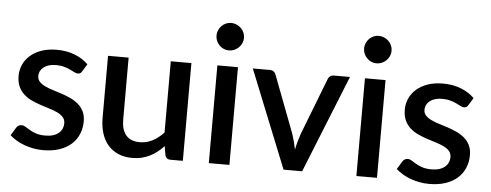

<svg xmlns="http://www.w3.org/2000/svg" viewBox="-49 -863 2551 998"><g transform="rotate(5 1226.0 -364.0)"><path d="M370 -417.5Q366 -410.5 361 -407.5Q356 -404.5 348.5 -404.5Q340 -404.5 330 -409.8Q320 -415 306.5 -421.5Q293 -428 274.8 -433.2Q256.5 -438.5 232 -438.5Q212 -438.5 195.8 -433.8Q179.5 -429 168.2 -420.2Q157 -411.5 151 -399.8Q145 -388 145 -374.5Q145 -356.5 156 -344.5Q167 -332.5 185 -323.8Q203 -315 226 -308Q249 -301 273 -293Q297 -285 320 -274.5Q343 -264 361 -248.8Q379 -233.5 390 -211.8Q401 -190 401 -159Q401 -123 388 -92.5Q375 -62 350 -39.5Q325 -17 287.8 -4.5Q250.5 8 202.5 8Q176 8 151.2 3.2Q126.5 -1.5 104.2 -9.8Q82 -18 62.8 -29.5Q43.5 -41 28.5 -54.5L53.5 -95.5Q58 -103 64.8 -107.2Q71.5 -111.5 81.5 -111.5Q92 -111.5 102.2 -104.8Q112.5 -98 126.2 -90Q140 -82 159.5 -75.2Q179 -68.5 208 -68.5Q232 -68.5 249.5 -74.2Q267 -80 278.5 -90Q290 -100 295.5 -112.8Q301 -125.5 301 -140Q301 -159.5 290 -172Q279 -184.5 260.8 -193.5Q242.5 -202.5 219.2 -209.5Q196 -216.5 172 -224.5Q148 -232.5 124.8 -243Q101.5 -253.5 83.2 -269.8Q65 -286 54 -309.2Q43 -332.5 43 -366Q43 -396.5 55.2 -424Q67.5 -451.5 91.2 -472.5Q115 -493.5 149.8 -505.8Q184.5 -518 230 -518Q281.5 -518 323.5 -501.5Q365.5 -485 394 -456.5Z M932 -510V0H867Q845.5 0 839.5 -20.5L831.5 -68Q815.5 -51 797.8 -37Q780 -23 760 -13Q740 -3 717.2 2.5Q694.5 8 668.5 8Q626.5 8 594.5 -6Q562.5 -20 540.8 -45.5Q519 -71 508 -106.8Q497 -142.5 497 -185.5V-510H604.5V-185.5Q604.5 -134 628.2 -105.5Q652 -77 700.5 -77Q736 -77 766.8 -93.2Q797.5 -109.5 824.5 -138V-510Z M1175 -510V0H1067.5V-510ZM1193 -664Q1193 -649.5 1187.2 -636.5Q1181.5 -623.5 1171.5 -613.8Q1161.5 -604 1148.2 -598.2Q1135 -592.5 1120 -592.5Q1105.5 -592.5 1092.8 -598.2Q1080 -604 1070.5 -613.8Q1061 -623.5 1055.2 -636.5Q1049.5 -649.5 1049.5 -664Q1049.5 -679 1055.2 -692Q1061 -705 1070.5 -714.8Q1080 -724.5 1092.8 -730.2Q1105.5 -736 1120 -736Q1135 -736 1148.2 -730.2Q1161.5 -724.5 1171.5 -714.8Q1181.5 -705 1187.2 -692Q1193 -679 1193 -664Z M1759.5 -510 1554.5 0H1457.5L1252.5 -510H1341Q1353.5 -510 1361.8 -503.8Q1370 -497.5 1372.5 -489L1485.5 -192Q1492.5 -171 1498 -150.5Q1503.5 -130 1507.5 -109Q1511.5 -130 1517.2 -150.2Q1523 -170.5 1530 -192L1645 -489Q1648 -498 1656 -504Q1664 -510 1675.5 -510Z M1945 -510V0H1837.5V-510ZM1963 -664Q1963 -649.5 1957.2 -636.5Q1951.5 -623.5 1941.5 -613.8Q1931.5 -604 1918.2 -598.2Q1905 -592.5 1890 -592.5Q1875.5 -592.5 1862.8 -598.2Q1850 -604 1840.5 -613.8Q1831 -623.5 1825.2 -636.5Q1819.5 -649.5 1819.5 -664Q1819.5 -679 1825.2 -692Q1831 -705 1840.5 -714.8Q1850 -724.5 1862.8 -730.2Q1875.5 -736 1890 -736Q1905 -736 1918.2 -730.2Q1931.5 -724.5 1941.5 -714.8Q1951.5 -705 1957.2 -692Q1963 -679 1963 -664Z M2385 -417.5Q2381 -410.5 2376 -407.5Q2371 -404.5 2363.5 -404.5Q2355 -404.5 2345 -409.8Q2335 -415 2321.5 -421.5Q2308 -428 2289.8 -433.2Q2271.5 -438.5 2247 -438.5Q2227 -438.5 2210.8 -433.8Q2194.5 -429 2183.2 -420.2Q2172 -411.5 2166 -399.8Q2160 -388 2160 -374.5Q2160 -356.5 2171 -344.5Q2182 -332.5 2200 -323.8Q2218 -315 2241 -308Q2264 -301 2288 -293Q2312 -285 2335 -274.5Q2358 -264 2376 -248.8Q2394 -233.5 2405 -211.8Q2416 -190 2416 -159Q2416 -123 2403 -92.5Q2390 -62 2365 -39.5Q2340 -17 2302.8 -4.5Q2265.5 8 2217.5 8Q2191 8 2166.2 3.2Q2141.5 -1.5 2119.2 -9.8Q2097 -18 2077.8 -29.5Q2058.5 -41 2043.5 -54.5L2068.5 -95.5Q2073 -103 2079.8 -107.2Q2086.5 -111.5 2096.5 -111.5Q2107 -111.5 2117.2 -104.8Q2127.5 -98 2141.2 -90Q2155 -82 2174.5 -75.2Q2194 -68.5 2223 -68.5Q2247 -68.5 2264.5 -74.2Q2282 -80 2293.5 -90Q2305 -100 2310.5 -112.8Q2316 -125.5 2316 -140Q2316 -159.5 2305 -172Q2294 -184.5 2275.8 -193.5Q2257.5 -202.5 2234.2 -209.5Q2211 -216.5 2187 -224.5Q2163 -232.5 2139.8 -243Q2116.5 -253.5 2098.2 -269.8Q2080 -286 2069 -309.2Q2058 -332.5 2058 -366Q2058 -396.5 2070.2 -424Q2082.5 -451.5 2106.2 -472.5Q2130 -493.5 2164.8 -505.8Q2199.5 -518 2245 -518Q2296.5 -518 2338.5 -501.5Q2380.5 -485 2409 -456.5Z"/></g></svg>

Font: Lato SemiBold
Style: Regular
Weight: 600
Designer: Lukasz Dziedzic with Adam Twardoch and Botio Nikoltchev
Foundry: tyPoland Lukasz Dziedzic
Version: Version 2.015; 2015-08-06; http://www.latofonts.com/